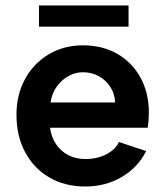

<svg xmlns="http://www.w3.org/2000/svg" viewBox="-20 -672 602 699"><path d="M122 -652H448V-575H122ZM291 7Q216 7 159.5 -26Q103 -59 71.5 -118Q40 -177 40 -254Q40 -327 71 -384Q102 -441 157 -474Q212 -507 282 -507Q353 -507 407 -476Q461 -445 491.5 -389.5Q522 -334 522 -261Q522 -249 521 -235.5Q520 -222 518 -207H162Q167 -172 184.5 -146.5Q202 -121 229 -107Q256 -93 291 -93Q333 -93 366.5 -110Q400 -127 413 -155L512 -122Q482 -62 423 -27.5Q364 7 291 7ZM399 -299Q398 -330 382 -355Q366 -380 340 -394.5Q314 -409 282 -409Q254 -409 229 -395Q204 -381 186.5 -356.5Q169 -332 164 -299Z"/></svg>

Font: Albert Sans SemiBold
Style: Regular
Weight: 600
Designer: Andreas Rasmussen
Foundry: a.Foundry
Version: Version 1.025